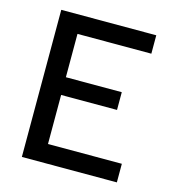

<svg xmlns="http://www.w3.org/2000/svg" viewBox="-103 -768 788 857"><g transform="rotate(15 291.5 -340.0)"><path d="M514.2 -679.7H75.2V0H514.2V-85.9H172.9V-312.5H431.2V-394.5H172.9V-594.7H514.2Z"/></g></svg>

Font: Inder
Style: Regular
Weight: 400
Designer: Irina Smirnova
Foundry: Irina Smirnova
Version: Version 1.001